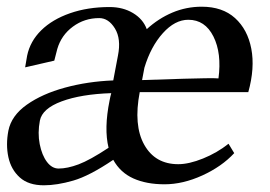

<svg xmlns="http://www.w3.org/2000/svg" viewBox="-20 -537 805 573"><path d="M111 16Q65 16 39 -7.5Q13 -31 5 -68Q-3 -105 5 -147Q14 -192 60 -224.5Q106 -257 174 -275.5Q242 -294 318 -297L332 -371Q342 -421 323 -452Q304 -483 276 -483Q232 -483 197.5 -457.5Q163 -432 151 -391L142 -356L55 -336L61 -371Q70 -414 103 -446.5Q136 -479 189 -497.5Q242 -516 307 -516Q347 -516 377 -498Q407 -480 418 -450Q453 -482 494.5 -499.5Q536 -517 582 -517Q644 -517 681.5 -483Q719 -449 730 -391.5Q741 -334 721 -262H397Q378 -163 410.5 -105Q443 -47 512 -47Q544 -47 586 -64Q628 -81 662 -108L679 -80Q642 -40 584 -13.5Q526 13 471 13Q417 13 378 -4.5Q339 -22 318 -60Q247 -12 198.5 2Q150 16 111 16ZM542 -478Q502 -478 466 -438Q430 -398 411 -335L404 -298L528 -302Q563 -303 592.5 -303.5Q622 -304 632 -303Q642 -378 617 -428Q592 -478 542 -478ZM99 -177Q92 -140 98.5 -107Q105 -74 120 -54Q135 -34 155 -34Q181 -34 214.5 -46.5Q248 -59 304 -96Q290 -153 307 -237Q309 -248 312 -259Q222 -256 164 -234.5Q106 -213 99 -177Z"/></svg>

Font: Wittgenstein-Italic Regular
Style: Italic
Weight: 400
Italic angle: -11°
Designer: Jörg Drees
Foundry: Jörg Drees
Version: Version 1.000; ttfautohint (v1.8.4.7-5d5b)